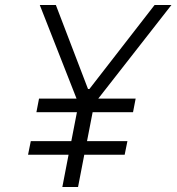

<svg xmlns="http://www.w3.org/2000/svg" viewBox="-20 -750 708 770"><path d="M480 -129.5 491 -184H329L351.5 -300H513.5L524 -354.5H374L667.5 -730H600L338.5 -393H333L204 -730H139.5L287 -354.5H136.5L126 -300H288.5L266 -184H103.5L92.5 -129.5H255L230 0H293L318 -129.5Z"/></svg>

Font: Monaspace Krypton ExtraLight
Style: Italic
Weight: 200
Italic angle: -11°
Designer: Riley Cran & the Lettermatic Team
Foundry: Lettermatic
Version: Version 1.101 (Monaspace Krypton)